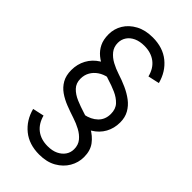

<svg xmlns="http://www.w3.org/2000/svg" viewBox="-276 -791 1082 1082"><g transform="rotate(45 265.0 -250.0)"><path d="M290 -64 291 -128Q338 -137 367 -165Q396 -193 396 -238Q396 -277 374 -300.5Q352 -324 318 -339Q284 -354 247 -365Q212 -376 180 -390Q148 -404 123 -424.5Q98 -445 83.5 -474.5Q69 -504 69 -546Q69 -590 91.5 -627Q114 -664 156.5 -687Q199 -710 258 -710Q339 -710 392 -667Q445 -624 464 -552L396 -537Q383 -589 347 -616Q311 -643 258 -643Q222 -643 195.5 -631Q169 -619 154.5 -597.5Q140 -576 140 -549Q140 -516 159 -492.5Q178 -469 207 -453.5Q236 -438 267 -428Q305 -416 340.5 -400Q376 -384 404.5 -362.5Q433 -341 450 -311Q467 -281 467 -241Q467 -194 446 -156Q425 -118 385.5 -94Q346 -70 290 -64ZM240 -436 239 -372Q208 -366 184.5 -350Q161 -334 147.5 -310.5Q134 -287 134 -257Q134 -221 156 -198Q178 -175 212.5 -160.5Q247 -146 283 -135Q330 -121 370.5 -99Q411 -77 436 -43.5Q461 -10 461 41Q461 85 438.5 123.5Q416 162 374 186Q332 210 272 210Q191 210 138 167Q85 124 66 52L134 37Q148 89 183.5 116Q219 143 272 143Q309 143 335 130.5Q361 118 375.5 97Q390 76 390 49Q390 15 371 -8Q352 -31 323 -46.5Q294 -62 263 -72Q226 -84 190 -98Q154 -112 125.5 -132Q97 -152 80 -182Q63 -212 63 -255Q63 -302 84 -341Q105 -380 145 -405Q185 -430 240 -436Z"/></g></svg>

Font: Haskoy
Style: Regular
Weight: 400
Designer: Ertekin Erdin
Foundry: Ertekin Erdin
Version: Version 1.500